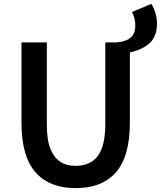

<svg xmlns="http://www.w3.org/2000/svg" viewBox="-20 -958 831 992"><path d="M679 -827Q679 -864 662 -896L762 -938Q775 -918 783 -891Q791 -864 791 -836Q791 -772 755.5 -737.5Q720 -703 651 -687L581 -739Q627 -742 653 -762Q679 -782 679 -827ZM167 -64Q91 -146 91 -324V-739H222V-314Q222 -233 241 -188Q276 -101 371 -101Q416 -101 451 -121Q524 -165 524 -314V-739H651V-324Q651 -147 576 -64Q504 14 371 14Q238 14 167 -64Z"/></svg>

Font: Merged Yaku Han JP SemiBold
Style: Regular
Weight: 600
Designer: Ryoko NISHIZUKA 西塚涼子 (kana, bopomofo & ideographs); Paul D. Hunt (Latin, Greek & Cyrillic); Sandoll Communications 산돌커뮤니
Foundry: Adobe
Version: Version 2.004